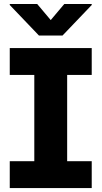

<svg xmlns="http://www.w3.org/2000/svg" viewBox="-20 -950 513 970"><path d="M29.3 -707H443.4V-571.3H319.3V-135.7H443.4V0H29.3V-135.7H153.3V-571.3H29.3ZM236.3 -848.6 304.7 -929.7H443.4V-924.8L295.9 -770.5H176.8L29.3 -924.8V-929.7H168Z"/></svg>

Font: Pretendard GOV ExtraBold
Style: Regular
Weight: 800
Designer: Base glyphs from Inter by Rasmus Andersson; Hangeul glyphs from Noto Sans CJK(Source Han Sans) by Jang Soo-young and Kan
Foundry: Kil Hyung-jin
Version: Version 1.309